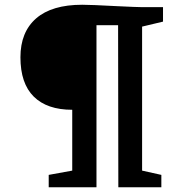

<svg xmlns="http://www.w3.org/2000/svg" viewBox="-20 -788 743 808"><path d="M474 -762Q556 -758 575 -758H666V-697L578 -676V-70L659 -52V0H478L477 -682H386V0H185V-52L284 -70V-326Q178 -326 122 -381.5Q66 -437 66 -547Q66 -653 132 -710.5Q198 -768 326 -768Q362 -768 474 -762Z"/></svg>

Font: Martel
Style: Bold
Weight: 700
Designer: Dan Reynolds
Foundry: Dan Reynolds
Version: Version 1.001; ttfautohint (v1.1) -l 5 -r 5 -G 72 -x 0 -D la